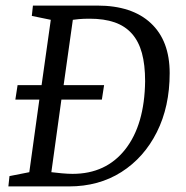

<svg xmlns="http://www.w3.org/2000/svg" viewBox="-20 -668 668 688"><path d="M14 -37 85 -51 121 -311H35L43 -363H129L162 -597L94 -611L98 -648H329Q453 -648 520.5 -585Q588 -522 588 -406Q588 -286 542 -194.5Q496 -103 415 -51.5Q334 0 227 0H10ZM164 -51Q179 -49 201.5 -47Q224 -45 240 -45Q360 -45 429 -133Q498 -221 500 -377Q500 -436 488.5 -478Q477 -520 452.5 -547.5Q428 -575 390.5 -588Q353 -601 301 -601Q279 -601 262.5 -599.5Q246 -598 241 -597L208 -363H353L345 -311H200Z"/></svg>

Font: Faustina VF Beta
Style: Italic
Weight: 400
Italic angle: -8°
Designer: Alfonso Garcia
Foundry: Omnibus-Type
Version: Version 1.006